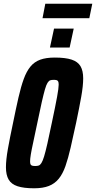

<svg xmlns="http://www.w3.org/2000/svg" viewBox="-20 -1006 517 1034"><path d="M164 8Q108 8 74.5 -3Q41 -14 26.5 -39Q12 -64 12 -105Q12 -145 22.5 -204Q33 -263 50 -343Q66 -422 79.5 -481Q93 -540 108 -581Q123 -622 144 -647.5Q165 -673 196.5 -684.5Q228 -696 275 -696Q332 -696 365.5 -685Q399 -674 413.5 -649.5Q428 -625 428 -584Q428 -544 417.5 -485Q407 -426 390 -345Q374 -270 360.5 -211.5Q347 -153 332.5 -111.5Q318 -70 296.5 -43.5Q275 -17 243 -4.5Q211 8 164 8ZM170 -112Q181 -112 188.5 -114.5Q196 -117 203 -128Q210 -139 217.5 -163.5Q225 -188 235 -232Q245 -276 259 -344Q279 -438 287.5 -485Q296 -532 296 -550Q296 -563 293 -568Q290 -573 284.5 -574.5Q279 -576 269 -576Q258 -576 250.5 -573.5Q243 -571 236 -560Q229 -549 222 -524.5Q215 -500 205 -456.5Q195 -413 181 -344Q168 -281 159 -240Q150 -199 146 -174.5Q142 -150 142 -137Q142 -125 145 -120Q148 -115 154.5 -113.5Q161 -112 170 -112ZM249 -750 271 -852H377L355 -750ZM209 -908 224 -986H477L461 -908Z"/></svg>

Font: Saira ExtraCondensed ExtraBold
Style: Italic
Weight: 800
Width: 2
Italic angle: -12°
Designer: Hector Gatti with collaboration of the Omnibus-Type team
Foundry: Omnibus-Type
Version: Version 1.101